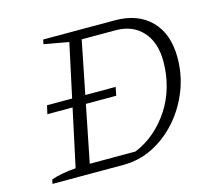

<svg xmlns="http://www.w3.org/2000/svg" viewBox="-95 -766 978 881"><g transform="rotate(-15 393.5 -325.5)"><path d="M520 -651Q630 -651 692 -587.5Q754 -524 754 -412Q754 -329 724.5 -255Q695 -181 644 -123.5Q593 -66 527.5 -33Q462 0 387 0H50L54 -20Q76 -28 105 -33.5Q134 -39 171 -42L293 -609L176 -630L180 -651ZM456 -45Q508 -66 550.5 -103Q593 -140 624 -188Q655 -236 671 -293.5Q687 -351 687 -412Q687 -502 640 -554Q593 -606 512 -606H351L239 -45ZM119 -355H445L437 -315H110Z"/></g></svg>

Font: Piazzolla Thin ExtraLight
Style: Italic
Weight: 250
Italic angle: -11.3°
Version: Version 2.005